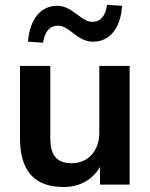

<svg xmlns="http://www.w3.org/2000/svg" viewBox="-20 -746 608 776"><path d="M237.3 9.8C312.7 9.8 370.6 -29.4 398 -100H384.3V0H503.9V-479.4H381.4V-209.8C381.4 -135.3 335.3 -86.3 269.6 -86.3C209.8 -86.3 183.3 -118.6 183.3 -186.3V-479.4H60.8V-188.2C60.8 -56.9 117.6 9.8 237.3 9.8ZM93.1 -577.5 153.9 -573.5C161.8 -620.6 181.4 -642.2 214.7 -642.2C232.4 -642.2 247.1 -634.3 273.5 -613.7C308.8 -586.3 329.4 -577.5 356.9 -577.5C423.5 -577.5 467.6 -632.4 473.5 -722.5L412.7 -726.5C405.9 -680.4 386.3 -657.8 352.9 -657.8C336.3 -657.8 321.6 -664.7 293.1 -686.3C261.8 -709.8 241.2 -722.5 210.8 -722.5C144.1 -722.5 100 -667.6 93.1 -577.5Z"/></svg>

Font: LL Pando Sans
Style: Bold
Weight: 700
Designer: Joshua Smith
Foundry: Joshua Smith
Version: Version 1.000;Glyphs 3.2.1 (3258)